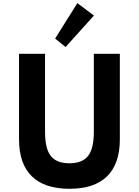

<svg xmlns="http://www.w3.org/2000/svg" viewBox="-20 -1160 866 1196"><path d="M412.5 16Q568 16 647.2 -62Q726.5 -140 726.5 -292.5V-825H564.5V-339Q564.5 -234.5 528.8 -188.8Q493 -143 412.5 -143Q332 -143 296.2 -188.8Q260.5 -234.5 260.5 -339V-825H98.5V-292.5Q98.5 -140 178 -62Q257.5 16 412.5 16ZM388.5 -867 565 -1063 462 -1140.5 323.5 -920Z"/></svg>

Font: Spartan
Style: Bold
Weight: 700
Designer: Matt Bailey, Mirko Velimirovic
Foundry: Matt Bailey
Version: Version 1.003; ttfautohint (v1.8.3)